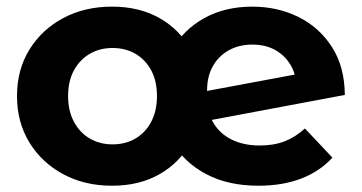

<svg xmlns="http://www.w3.org/2000/svg" viewBox="-20 -566 1117 593"><path d="M325.9 7.6Q241.4 7.6 175.2 -28Q109 -63.6 70.7 -126.1Q32.5 -188.6 32.5 -269.2Q32.5 -350.4 70.7 -412.6Q109 -474.7 175.2 -510.1Q241.4 -545.5 325.9 -545.5Q410.5 -545.5 472.8 -510.1Q535.1 -474.7 569.2 -412.6Q603.3 -350.4 603.3 -269.2Q603.3 -188.6 569.2 -126.1Q535.1 -63.6 472.8 -28Q410.5 7.6 325.9 7.6ZM327.5 -120.1Q367 -120.1 397.9 -137.9Q428.7 -155.6 446.8 -189.5Q464.8 -223.3 464.8 -269.2Q464.8 -316 446.8 -349.2Q428.7 -382.3 397.9 -400.1Q367 -417.8 327.5 -417.8Q288.7 -417.8 257.8 -400.1Q226.9 -382.3 208.6 -349.2Q190.3 -316 190.3 -269.2Q190.3 -223.3 208.6 -189.5Q226.9 -155.6 257.8 -137.9Q288.7 -120.1 327.5 -120.1ZM777.9 7.6Q684.5 7.6 616.8 -28.2Q549.1 -64 512.7 -126.7Q476.4 -189.4 476.4 -269.2Q476.4 -349.8 511.7 -412.3Q547.1 -474.7 611 -510.1Q674.9 -545.5 759.1 -545.5Q837.4 -545.5 901.9 -513.5Q966.4 -481.5 1005.4 -420.5Q1044.4 -359.6 1045 -272.8L597.7 -188.8L595.9 -280.7L950.8 -346.9L895.5 -292.9Q896.1 -332.6 878.8 -363Q861.5 -393.5 831.1 -410.9Q800.7 -428.3 759.5 -428.3Q718.4 -428.3 686.7 -410.7Q655.1 -393.1 637.4 -361.5Q619.6 -330 619.6 -287.1V-262.8Q619.6 -218.7 639.7 -185.6Q659.7 -152.4 696.3 -134.5Q733 -116.6 782.5 -116.6Q825.9 -116.6 859.2 -129.6Q892.6 -142.6 921.8 -169.2L1006.6 -79.2Q968 -36.8 910.5 -14.6Q853 7.6 777.9 7.6Z"/></svg>

Font: Montserrat Alternates Thin
Style: Regular
Weight: 100
Designer: Julieta Ulanovsky
Foundry: Julieta Ulanovsky
Version: Version 9.000